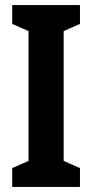

<svg xmlns="http://www.w3.org/2000/svg" viewBox="-20 -734 361 754"><path d="M294 0H28V-74L92 -102V-612L28 -640V-714H294V-640L230 -612V-102L294 -74Z"/></svg>

Font: Noto Sans Display ExtraCondensed
Style: Regular
Weight: 400
Width: 2
Version: Version 2.003